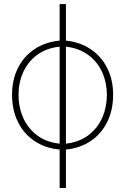

<svg xmlns="http://www.w3.org/2000/svg" viewBox="-20 -738 624 957"><path d="M277.3 7.3Q206.1 1 152.3 -34.9Q98.6 -70.8 69.3 -130.4Q40 -189.9 40 -265.6Q40 -339.8 69.3 -398.7Q98.6 -457.5 152.3 -493.2Q206.1 -528.8 277.3 -535.6V-717.8H308.6V-535.6Q379.4 -528.3 432.6 -492.4Q485.8 -456.5 514.9 -397.9Q543.9 -339.4 543.9 -265.6Q543.9 -190.4 514.9 -130.9Q485.8 -71.3 432.6 -35.4Q379.4 0.5 308.6 7.3V199.2H277.3ZM277.3 -22V-505.4Q210.9 -498.5 164.8 -464.1Q118.7 -429.7 95.5 -377.7Q72.3 -325.7 72.3 -265.6Q72.3 -204.6 95.2 -151.9Q118.2 -99.1 164.3 -64Q210.4 -28.8 277.3 -22ZM512.7 -265.6Q512.7 -325.2 489.7 -377Q466.8 -428.7 420.7 -463.4Q374.5 -498 308.6 -505.4V-22Q375 -29.3 421.1 -64.5Q467.3 -99.6 490 -152.3Q512.7 -205.1 512.7 -265.6Z"/></svg>

Font: Pretendard Thin
Style: Regular
Weight: 100
Designer: Base glyphs from Inter by Rasmus Andersson; Hangeul glyphs from Noto Sans CJK(Source Han Sans) by Jang Soo-young and Kan
Foundry: Kil Hyung-jin
Version: Version 1.309